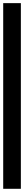

<svg xmlns="http://www.w3.org/2000/svg" viewBox="-20 -1213 150 1200"><path d="M0 -1193.4Q37.1 -1193.4 110.4 -1193.4Q110.4 -806.6 110.4 -33.2Q73.2 -33.2 0 -33.2Q0 -226.6 0 -614.3Q0 -807.6 0 -1193.4Z"/></svg>

Font: Hector
Style: bold
Weight: 400
Designer: Cristian Lopez
Version: Version 1.0